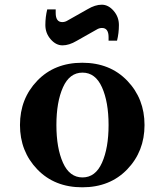

<svg xmlns="http://www.w3.org/2000/svg" viewBox="-20 -782 700 817"><path d="M138.5 -61.5Q65 -138 65 -250Q65 -362 138.5 -438.5Q212 -515 330 -515Q448 -515 521.5 -438.5Q595 -362 595 -250Q595 -138 521.5 -61.5Q448 15 330 15Q212 15 138.5 -61.5ZM248 -410.5Q220 -348 220 -250Q220 -152 248 -89.5Q276 -27 331 -27Q386 -27 414 -89.5Q442 -152 442 -250Q442 -348 414 -410.5Q386 -473 331 -473Q276 -473 248 -410.5ZM442 -609V-624Q442 -663 414 -663Q402 -663 391 -656L306 -608Q274 -589 246 -589Q218 -589 195.5 -615Q173 -641 173 -675.5Q173 -710 181 -742H217V-727Q217 -688 245 -688Q257 -688 268 -695L353 -743Q385 -762 413 -762Q441 -762 463.5 -736Q486 -710 486 -675.5Q486 -641 478 -609Z"/></svg>

Font: Croissant One
Style: Regular
Weight: 400
Designer: Eduardo Rodriguez Tunni
Foundry: Eduardo Rodriguez Tunni
Version: Version 1.001